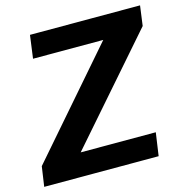

<svg xmlns="http://www.w3.org/2000/svg" viewBox="-122 -797 857 893"><g transform="rotate(-15 306.5 -350.0)"><path d="M-4 -96 497 -673 563 -589H86L101 -700H631L618 -604L114 -27L47 -111H549L533 0H-18Z"/></g></svg>

Font: Pathway Extreme 28pt
Style: Bold Italic
Weight: 700
Italic angle: -8°
Designer: Eduardo Rodriguez Tunni
Foundry: Eduardo Rodriguez Tunni
Version: Version 1.001;gftools[0.9.26]